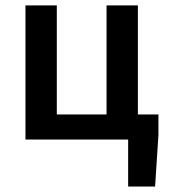

<svg xmlns="http://www.w3.org/2000/svg" viewBox="-20 -511 617 703"><path d="M449.2 171.9V0H73.2V-491.2H188V-91.8H370.1V-491.2H484.9V-91.8H560.1V-17.1L547.9 171.9Z"/></svg>

Font: Source Sans 3 Semibold
Style: Regular
Weight: 600
Designer: Paul D. Hunt
Foundry: Adobe
Version: Version 3.052;hotconv 1.1.0;makeotfexe 2.6.0